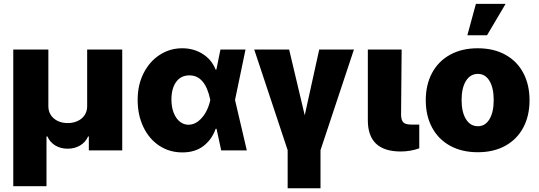

<svg xmlns="http://www.w3.org/2000/svg" viewBox="-20 -791 2836 1010"><path d="M49.8 -530.3H234.4V-231.4Q234.4 -206.1 247.3 -186Q260.3 -166 283.4 -154.8Q306.6 -143.6 335.9 -143.6Q365.7 -143.6 389.2 -154.8Q412.6 -166 425.5 -186Q438.5 -206.1 438.5 -231.4V-530.3H623V0H447.3V-73.2H443.4Q430.2 -43 401.6 -25.9Q373 -8.8 335.9 -8.8Q298.8 -8.8 270.5 -25.9Q242.2 -43 229.5 -73.2H224.6V188.5H49.8Z M704.1 -265.6Q704.1 -344.7 735.6 -406.5Q767.1 -468.3 820.6 -502.7Q874 -537.1 938.5 -537.1Q999 -537.1 1046.4 -507.1Q1093.8 -477.1 1114.3 -424.8H1118.2L1139.6 -530.3H1271.5L1216.3 -265.1L1278.3 0H1143.6L1119.1 -113.3H1114.3Q1095.2 -57.6 1050.5 -23.2Q1005.9 11.2 938.5 10.7Q871.6 10.7 818.1 -24.4Q764.6 -59.6 734.4 -122.6Q704.1 -185.5 704.1 -265.6ZM971.7 -134.8Q999 -134.8 1022.7 -153.1Q1046.4 -171.4 1062.7 -200.9Q1079.1 -230.5 1085.9 -263.7L1086.4 -265.1L1085.9 -266.6Q1059.6 -394.5 976.6 -394.5Q931.2 -394.5 906.5 -359.9Q881.8 -325.2 881.8 -267.6Q881.8 -229 893.3 -198.7Q904.8 -168.5 925.3 -151.6Q945.8 -134.8 971.7 -134.8Z M1501 -530.3 1583 -184.6 1659.2 -530.3H1841.8L1666 -1V199.2H1493.2V-1L1317.4 -530.3Z M2092.8 -530.3 2089.8 -185.5Q2090.8 -157.7 2102.3 -146.7Q2113.8 -135.7 2143.6 -135.7H2185.5V-10.7Q2138.7 5.9 2087.9 5.9Q1915 5.9 1915 -158.2V-530.3Z M2219.7 -263.7Q2219.7 -345.2 2252.7 -407Q2285.6 -468.8 2347.4 -502.9Q2409.2 -537.1 2493.2 -537.1Q2577.1 -537.1 2638.7 -502.9Q2700.2 -468.8 2732.9 -407Q2765.6 -345.2 2765.6 -263.7Q2765.6 -182.1 2732.9 -120.4Q2700.2 -58.6 2638.7 -24.4Q2577.1 9.8 2493.2 9.8Q2409.2 9.8 2347.4 -24.4Q2285.6 -58.6 2252.7 -120.4Q2219.7 -182.1 2219.7 -263.7ZM2577.1 -264.6Q2577.1 -328.6 2554.9 -365.5Q2532.7 -402.3 2494.1 -402.3Q2454.1 -402.3 2431.2 -365.5Q2408.2 -328.6 2408.2 -264.6Q2408.2 -201.2 2431.2 -164.1Q2454.1 -127 2494.1 -127Q2532.7 -127 2554.9 -164.1Q2577.1 -201.2 2577.1 -264.6ZM2483.4 -770.5H2639.6L2542 -605.5H2438.5Z"/></svg>

Font: Pretendard JP Black
Style: Regular
Weight: 900
Designer: Base glyphs from Inter by Rasmus Andersson; Hangeul glyphs from Noto Sans CJK(Source Han Sans) by Jang Soo-young and Kan
Foundry: Kil Hyung-jin
Version: Version 1.309